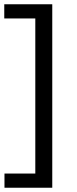

<svg xmlns="http://www.w3.org/2000/svg" viewBox="-38 -760 360 900"><path d="M-17 120V53.5H127.5V-673.5H-18V-740H207V120Z"/></svg>

Font: Encode Sans SC Condensed Thin
Style: Regular
Weight: 400
Version: Version 3.002